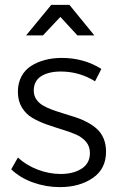

<svg xmlns="http://www.w3.org/2000/svg" viewBox="-20 -764 489 786"><path d="M227.1 -694.8 155.8 -619.1H86.9L189.9 -744.1H264.2L366.2 -619.1H296.9ZM118.2 -393.1Q118.2 -373 128.4 -357.7Q138.7 -342.3 155.8 -332.3Q172.9 -322.3 195.1 -314.2Q217.3 -306.2 241.9 -298.8Q266.6 -291.5 291 -283.4Q315.4 -275.4 337.6 -263.4Q359.9 -251.5 377 -236.1Q394 -220.7 404.1 -197Q414.1 -173.3 414.1 -143.1Q414.1 -72.3 359.6 -35.2Q305.2 2 225.1 2Q168 2 115 -17.1Q62 -36.1 25.9 -70.8L53.2 -119.1Q86.9 -87.9 133.8 -69.8Q180.7 -51.8 228 -51.8Q279.8 -51.8 313.7 -73.2Q347.7 -94.7 348.1 -136.2Q348.6 -163.6 332.8 -182.9Q316.9 -202.1 291 -213.4Q265.1 -224.6 233.4 -234.1Q201.7 -243.7 170.2 -254.9Q138.7 -266.1 112.3 -281.5Q85.9 -296.9 69.6 -324Q53.2 -351.1 53.2 -388.2Q53.2 -423.3 67.6 -450.7Q82 -478 107.4 -494.1Q132.8 -510.3 164.6 -518.6Q196.3 -526.9 232.9 -526.9Q323.2 -526.9 395 -481.9L369.1 -431.2Q304.7 -471.2 229 -471.2Q178.7 -471.2 148.4 -451.9Q118.2 -432.6 118.2 -393.1Z"/></svg>

Font: Montserrat arm Light
Style: Regular
Weight: 300
Designer: Julieta Ulanovsky
Foundry: Julieta Ulanovsky
Version: Version 6.000;PS 006.000;hotconv 1.0.88;makeotf.lib2.5.64775